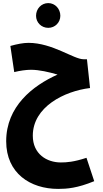

<svg xmlns="http://www.w3.org/2000/svg" viewBox="-20 -827 664 1241"><path d="M292 -647C336 -647 370 -682 370 -725C370 -770 336 -807 292 -807C247 -807 213 -770 213 -725C213 -682 247 -647 292 -647ZM356 394C412 394 480 389 589 344L539 193C457 220 411 223 373 223C283 223 192 169 192 50C192 -136 396 -238 562 -258L542 -444H520C456 -444 319 -550 164 -550C130 -550 90 -542 47 -530L72 -361C108 -370 149 -376 180 -376C234 -376 297 -361 352 -345C191 -273 20 -139 20 86C20 293 176 394 356 394Z"/></svg>

Font: Noto Sans Arabic ExtCond Blk
Style: Regular
Weight: 900
Width: 2
Designer: Monotype Design Team, Nadine Chahine, Nizar Qandah and Khaled Hosny
Foundry: Monotype Imaging Inc.
Version: Version 2.012